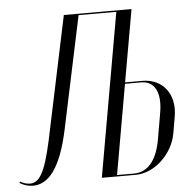

<svg xmlns="http://www.w3.org/2000/svg" viewBox="-108 -751 830 811"><g transform="rotate(-5 307.0 -345.5)"><path d="M479 -699H192L82 -177C52 -38 26 -2 -12 -2C-26 -2 -40 -6 -53 -14L-57 -9C-40 2 -20 8 0 8C64 8 118 -52 153 -216L254 -693H414L292 0H437C515 0 594 -74 609 -160L621 -229C638 -323 586 -393 498 -393H425ZM542 -140C526 -50 486 -6 428 -6H357L424 -387H493C548 -387 577 -339 561 -250Z"/></g></svg>

Font: Moniqa Ita Display
Style: Italic
Weight: 400
Italic angle: -10°
Designer: Rajesh Rajput
Foundry: Rajesh Rajput
Version: Version 1.000